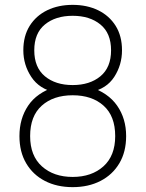

<svg xmlns="http://www.w3.org/2000/svg" viewBox="-20 -755 599 790"><path d="M279 15Q214 15 164.8 -10.5Q115.5 -36 87.8 -83Q60 -130 60 -195Q60 -267 95.8 -320.2Q131.5 -373.5 207 -398V-375Q142 -388.5 109 -438.2Q76 -488 76 -548Q76 -607 102.2 -648.8Q128.5 -690.5 174.2 -712.8Q220 -735 279 -735Q338 -735 383.8 -712.8Q429.5 -690.5 455.8 -648.8Q482 -607 482 -548Q482 -488 450.2 -438.8Q418.5 -389.5 353 -376L349 -398Q425 -373.5 462 -320.2Q499 -267 499 -195Q499 -130 471 -83Q443 -36 393.5 -10.5Q344 15 279 15ZM279 -27Q357 -27 405.5 -70.5Q454 -114 454 -195Q454 -277.5 406.2 -320.2Q358.5 -363 279 -363Q199.5 -363 151.8 -320.2Q104 -277.5 104 -195Q104 -114 152.5 -70.5Q201 -27 279 -27ZM279 -405Q349.5 -405 393.2 -441.2Q437 -477.5 437 -548Q437 -618.5 393.2 -654.2Q349.5 -690 279 -690Q208.5 -690 164.8 -654.2Q121 -618.5 121 -548Q121 -477.5 164.8 -441.2Q208.5 -405 279 -405Z"/></svg>

Font: Manrope ExtraLight
Style: Regular
Weight: 200
Designer: Mikhail Sharanda
Foundry: Mikhail Sharanda
Version: Version 4.505